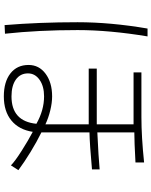

<svg xmlns="http://www.w3.org/2000/svg" viewBox="86 -803 790 1002"><g transform="rotate(90 481.0 -302.0)"><path d="M129 -677H170Q137 -478 137 -312Q137 -107 156 67L111 69Q96 -111 96 -312Q96 -484 129 -677ZM483 -179Q516 -179 555.5 -169.5Q595 -160 629 -144V-370H338V-412H629V-604H358V-645H591Q694 -645 828 -659V-614Q718 -608 671 -608V-415Q801 -421 864 -427V-387Q731 -375 671 -374V-123Q720 -99 773 -66.5Q826 -34 868 -3L843 36Q822 15 767 -20Q712 -55 668 -78Q657 -6 609 33.5Q561 73 483 73Q407 73 363 38.5Q319 4 319 -56Q319 -111 365 -145Q411 -179 483 -179ZM483 33Q613 33 626 -97Q555 -137 483 -137Q430 -137 396.5 -113.5Q363 -90 363 -53Q363 -13 395 10Q427 33 483 33Z"/></g></svg>

Font: Gmarket Sans TTF Light
Style: Regular
Weight: 300
Designer: Creative Director : Sungho Lee; Art Director : Kiwoong Choi; Project Manager : Sori Yang, Jongwook Yoon; Font Designer :
Foundry: Sandoll Inc.
Version: Version 1.000;hotconv 1.0.109;makeotfexe 2.5.65596